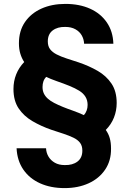

<svg xmlns="http://www.w3.org/2000/svg" viewBox="-20 -732 668 984"><path d="M311 232Q240 232 185.5 207.5Q131 183 99.5 137Q68 91 65 28H216Q217 51 228.5 70.5Q240 90 261 102Q282 114 312 114Q352 115 377 96Q402 77 402 40Q402 15 390 -0.5Q378 -16 356 -26.5Q334 -37 305.5 -46.5Q277 -56 243 -67Q191 -85 146.5 -111Q102 -137 75.5 -176.5Q49 -216 49 -276Q49 -316 63 -351Q77 -386 104 -414Q91 -434 84 -457.5Q77 -481 77 -510Q77 -574 108 -619Q139 -664 192.5 -688Q246 -712 315 -712Q387 -712 441.5 -687.5Q496 -663 527.5 -617Q559 -571 561 -508H411Q410 -531 399 -550.5Q388 -570 366.5 -582Q345 -594 315 -594Q275 -595 250 -576Q225 -557 225 -520Q225 -495 237 -479.5Q249 -464 270.5 -453Q292 -442 321 -432.5Q350 -423 384 -412Q437 -394 481 -368.5Q525 -343 551.5 -303.5Q578 -264 578 -204Q578 -165 564 -129.5Q550 -94 522 -66Q536 -47 542.5 -24Q549 -1 549 29Q550 91 519 137Q488 183 434 207.5Q380 232 311 232ZM410 -142Q419 -152 424 -165.5Q429 -179 429 -194Q429 -218 418 -236Q407 -254 386 -267Q365 -280 335.5 -292Q306 -304 271 -316Q253 -322 240.5 -327.5Q228 -333 217 -338Q207 -328 202.5 -315Q198 -302 198 -286Q198 -267 205 -252.5Q212 -238 225.5 -226Q239 -214 258.5 -204Q278 -194 302.5 -184Q327 -174 356 -164Q370 -159 383.5 -153.5Q397 -148 410 -142Z"/></svg>

Font: DM Sans 10pt ExtraBold
Style: Regular
Weight: 800
Version: Version 4.004;gftools[0.9.30]